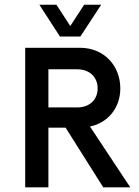

<svg xmlns="http://www.w3.org/2000/svg" viewBox="-20 -799 594 819"><path d="M322.8 -643.1 411.6 -778.8H338.9L279.8 -688L220.7 -778.8H147.9L235.8 -643.1ZM363.8 -259.3C441.9 -275.4 493.2 -340.3 493.2 -421.9C493.2 -518.6 423.8 -595.2 321.3 -595.2H87.4V0H186.5V-254.4H259.8L420.4 0H535.6ZM186.5 -340.8V-503.4H309.1C361.8 -503.4 396.5 -470.7 396.5 -421.9C396.5 -373.5 362.3 -340.8 309.1 -340.8Z"/></svg>

Font: Now SemiBold
Style: Regular
Weight: 600
Designer: Alfredo Marco Pradil
Foundry: Alfredo Marco Pradil
Version: Version 1.200;hotconv 1.0.109;makeotfexe 2.5.65596